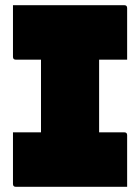

<svg xmlns="http://www.w3.org/2000/svg" viewBox="-20 -720 540 740"><path d="M470 0H41Q30 0 30 -11V-210H138V-490H41Q30 -490 30 -501V-700H459Q470 -700 470 -689V-490H362V-210H459Q470 -210 470 -199Z"/></svg>

Font: Recursive Sn Lnr St XBk
Style: Regular
Weight: 1000
Version: Version 1.079;hotconv 1.0.112;makeotfexe 2.5.65598; ttfautoh